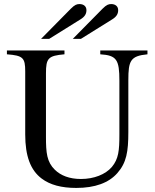

<svg xmlns="http://www.w3.org/2000/svg" viewBox="-20 -910 762 944"><path d="M705 -662H473V-643C554 -638 567 -616 567 -513V-250C567 -169 563 -129 530 -89C498 -52 442 -30 378 -30C321 -30 279 -47 250 -75C210 -114 206 -159 206 -237V-549C206 -624 217 -636 297 -643V-662H14V-643C93 -637 104 -626 104 -559V-249C104 -143 130 -73 185 -32C226 -1 282 14 355 14C447 14 515 -11 557 -59C602 -110 611 -164 611 -261V-516C611 -611 621 -635 705 -643ZM182 -719H222L376 -815C397 -828 405 -842 405 -860C405 -879 391 -890 371 -890C358 -890 348 -887 328 -867ZM338 -719H378L532 -815C553 -828 561 -842 561 -860C561 -879 547 -890 527 -890C514 -890 504 -887 484 -867Z"/></svg>

Font: XITS Math
Style: Regular
Weight: 400
Designer: MicroPress Inc., with final additions and corrections provided by Coen Hoffman, Elsevier (retired)
Version: Version 1.302